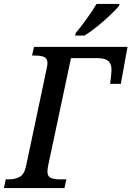

<svg xmlns="http://www.w3.org/2000/svg" viewBox="-47 -951 665 971"><path d="M333 -771 336 -784Q361 -814 390.5 -854.5Q420 -895 441 -931H558L555 -921Q539 -902 509 -873.5Q479 -845 444.5 -817Q410 -789 380 -771ZM-27 0 -18 -44H-2Q29 -44 52.5 -56.5Q76 -69 85 -112L189 -604Q193 -621 193 -632Q193 -655 177 -662.5Q161 -670 131 -670H115L125 -714H598L564 -527H510L515 -570Q515 -577 516 -584.5Q517 -592 517 -597Q517 -628 500.5 -642.5Q484 -657 446 -657H312L196 -111Q193 -95 193 -82Q193 -59 210 -51.5Q227 -44 255 -44H289L279 0Z"/></svg>

Font: Noto Serif SemiCondensed Medium
Style: Italic
Weight: 500
Width: 4
Italic angle: -12°
Designer: Monotype Design Team
Foundry: Monotype Imaging Inc.
Version: Version 2.013